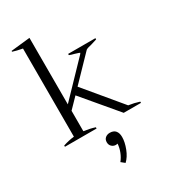

<svg xmlns="http://www.w3.org/2000/svg" viewBox="-234 -821 1073 1213"><g transform="rotate(-30 303.0 -214.0)"><path d="M588 -9V0H462L253 -248L183 -176V-27Q232 -20 264 -9V0H33V-9Q75 -23 114 -27V-670Q70 -678 44 -687V-693L183 -708V-223L406 -455Q412 -461 414 -466Q412 -468 379 -478Q358 -483 344 -489V-498H543V-489Q533 -485 501 -476Q468 -469 459 -462L292 -289L510 -27Q552 -21 588 -9ZM377 127Q377 164 359.5 209Q342 254 314 280L288 259Q306 237 317.5 208Q329 179 331 149Q323 151 319 151Q301 151 288.5 139Q276 127 276 108Q276 87 289.5 76Q303 65 322 65Q350 65 363.5 81.5Q377 98 377 127Z"/></g></svg>

Font: Trirong Light
Style: Regular
Weight: 300
Designer: Katatrad Team
Foundry: CadsonDemak
Version: Version 1.001